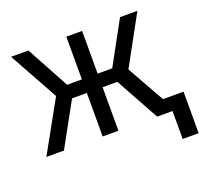

<svg xmlns="http://www.w3.org/2000/svg" viewBox="-113 -632 961 904"><g transform="rotate(-20 367.5 -180.0)"><path d="M23 0H111L231 -218H305V0H384V-218H458L578 0H655V140H735V-68H632L527 -255L661 -500H574L457 -286H384V-500H305V-286H231L115 -500H28L164 -254Z"/></g></svg>

Font: Finlandica
Style: Regular
Weight: 400
Designer: Niklas Ekholm, Juho Hiilivirta, Jaakko Suomalainen
Foundry: Helsinki Type Studio
Version: Version 2.000;Glyphs 3.2 (3202)